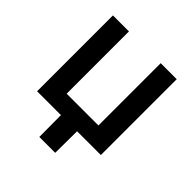

<svg xmlns="http://www.w3.org/2000/svg" viewBox="-189 -684 977 977"><g transform="rotate(45 300.0 -195.0)"><path d="M70.3 0V-545.9H185.5V-97.7H414.1V-545.9H529.3V0ZM242.7 156.2 241.7 -31.2H358.4L356.9 156.2Z"/></g></svg>

Font: Inter
Style: 540
Weight: 540
Designer: Rasmus Andersson
Foundry: rsms
Version: Version 4.001;git-66647c0bb